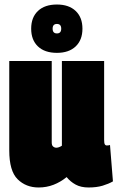

<svg xmlns="http://www.w3.org/2000/svg" viewBox="-20 -820 521 850"><path d="M151 10Q95 10 58 -26.5Q21 -63 21 -154V-550H209V-190Q209 -176 215.5 -171Q222 -166 228 -166Q241 -166 254 -175V-550H441V-201Q441 -186 444 -181Q447 -176 453 -176Q461 -176 467 -178L480 -17Q461 -6 434.5 2Q408 10 372 10Q338 10 314.5 -3Q291 -16 275 -36Q248 -14 217 -2Q186 10 151 10ZM232 -586Q178 -586 148 -614.5Q118 -643 118 -693Q118 -743 148 -771.5Q178 -800 232 -800Q285 -800 315 -771.5Q345 -743 345 -693Q345 -643 315 -614.5Q285 -586 232 -586ZM232 -672Q251 -672 251 -693Q251 -714 232 -714Q213 -714 213 -693Q213 -672 232 -672Z"/></svg>

Font: Georama Condensed Black
Style: Regular
Weight: 900
Width: 3
Designer: Jean-Baptiste Levee
Foundry: Production Type
Version: Version 1.000